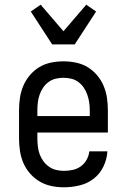

<svg xmlns="http://www.w3.org/2000/svg" viewBox="-20 -789 540 817"><path d="M252 8Q225 8 198.5 2.5Q172 -3 149 -16.5Q126 -30 108 -50.5Q90 -71 79.5 -95.5Q69 -120 65 -146.5Q61 -173 61 -200V-320Q61 -347 65 -373.5Q69 -400 79.5 -424.5Q90 -449 107.5 -469.5Q125 -490 147.5 -503.5Q170 -517 196.5 -522.5Q223 -528 250 -528Q277 -528 303.5 -522.5Q330 -517 352.5 -503.5Q375 -490 392.5 -469.5Q410 -449 420.5 -424.5Q431 -400 435 -373.5Q439 -347 439 -320V-225H139V-200Q139 -183 141 -166Q143 -149 148.5 -133.5Q154 -118 164 -104Q174 -90 188 -80Q202 -70 218.5 -66Q235 -62 252 -62Q271 -62 289.5 -66Q308 -70 323.5 -81Q339 -92 348.5 -109Q358 -126 360 -145H437Q435 -111 420 -80Q405 -49 378.5 -28.5Q352 -8 318.5 0Q285 8 252 8ZM362 -295V-320Q362 -337 359.5 -353.5Q357 -370 351.5 -386Q346 -402 336.5 -416Q327 -430 313.5 -440Q300 -450 283.5 -454Q267 -458 250 -458Q233 -458 216.5 -454Q200 -450 186.5 -440Q173 -430 163.5 -416Q154 -402 148.5 -386Q143 -370 141 -353.5Q139 -337 139 -320V-295ZM202 -600 111 -740 153 -769 250 -656 347 -769 389 -740 298 -600Z"/></svg>

Font: Iosevka Curly Slab
Style: Regular
Weight: 400
Monospace: yes
Designer: Belleve Invis
Foundry: Belleve Invis
Version: Version 22.1.2; ttfautohint (v1.8.4)